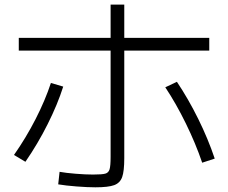

<svg xmlns="http://www.w3.org/2000/svg" viewBox="-20 -798 978 823"><path d="M229.5 -7.8 235.4 -61.5Q262.2 -56.6 304.7 -53.2Q347.2 -49.8 378.9 -49.8Q417.5 -49.8 431.4 -53.7Q445.3 -57.6 449.7 -72.3Q454.1 -86.9 454.1 -126V-581.1H60.5V-635.7H454.1V-778.3H512.7V-635.7H877V-581.1H512.7V-120.1Q512.7 -64.5 503.7 -39.1Q494.6 -13.7 469.5 -4.4Q444.3 4.9 388.7 4.9Q355 4.9 308.1 1.2Q261.2 -2.4 229.5 -7.8ZM198.2 -442.4 251 -426.8Q226.6 -350.1 184.3 -265.9Q142.1 -181.6 88.9 -104.5L40 -133.8Q91.3 -207 132.6 -287.6Q173.8 -368.2 198.2 -442.4ZM688.5 -423.8 738.3 -447.3Q787.1 -374.5 829.6 -288.6Q872.1 -202.6 900.4 -118.2L846.7 -100.6Q818.4 -183.6 776.6 -268.8Q734.9 -354 688.5 -423.8Z"/></svg>

Font: Pretendard Light
Style: Regular
Weight: 300
Designer: Base glyphs from Inter by Rasmus Andersson; Hangeul glyphs from Noto Sans CJK(Source Han Sans) by Jang Soo-young and Kan
Foundry: Kil Hyung-jin
Version: Version 1.309